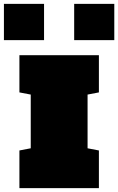

<svg xmlns="http://www.w3.org/2000/svg" viewBox="-53 -973 611 993"><path d="M330.6 -953.1H538.1V-765.6H330.6ZM174.8 -953.1V-765.6H-32.7V-953.1ZM47.4 -687.5H458.5V-495.1L399.9 -483.9V-206.1L458.5 -194.8V0H47.4V-194.8L106 -206.1V-483.9L47.4 -495.1Z"/></svg>

Font: Holtwood One SC
Style: Regular
Weight: 400
Version: Version 1.000